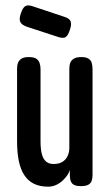

<svg xmlns="http://www.w3.org/2000/svg" viewBox="-20 -689 417 720"><path d="M161 11Q129 11 107 0Q85 -11 71 -32.5Q57 -54 50.5 -85.5Q44 -117 44 -160V-430Q44 -444 47.5 -453.5Q51 -463 60.5 -469Q70 -475 88 -475Q107 -475 116 -469Q125 -463 128.5 -452.5Q132 -442 132 -429V-159Q132 -130 137 -111Q142 -92 153 -83Q164 -74 181 -74Q201 -74 214 -82Q227 -90 233.5 -104Q240 -118 240 -134V-430Q240 -444 243.5 -453.5Q247 -463 257 -469Q267 -475 285 -475Q303 -475 312 -469Q321 -463 324 -453Q327 -443 327 -429V-32Q327 -21 324 -11.5Q321 -2 311.5 3.5Q302 9 284 9Q269 9 260.5 5.5Q252 2 248 -4.5Q244 -11 243 -18Q242 -25 242 -30V-53Q240 -43 232.5 -32Q225 -21 214 -11Q203 -1 189.5 5Q176 11 161 11ZM196 -551 80 -589Q61 -596 56 -607Q51 -618 58 -638Q65 -660 75 -666Q85 -672 104 -665L221 -626Q241 -620 245 -608.5Q249 -597 242 -577Q235 -555 225.5 -549.5Q216 -544 196 -551Z"/></svg>

Font: Fredoka Condensed
Style: Regular
Weight: 400
Width: 3
Designer: Ben Nathan
Foundry: Milena B. Brandão, Ben Nathan
Version: Version 2.001